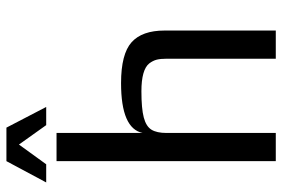

<svg xmlns="http://www.w3.org/2000/svg" viewBox="-164 -736 900 613"><g transform="rotate(-90 286.5 -430.0)"><path d="M78 -860H185L251 -733H193L131 -820L68 -733H10ZM78 -700H168V-425Q182 -494 327 -494Q420 -494 457.5 -460.5Q495 -427 495 -355V0H405V-349Q405 -368 402 -380Q399 -392 390 -404Q370 -429 301 -429Q246 -429 217.5 -421.5Q189 -414 178.5 -397Q168 -380 168 -349V0H78Z"/></g></svg>

Font: Play
Style: Regular
Weight: 400
Designer: Jonas Hecksher (Cyrillic expansion: Cyreal)
Foundry: Jonas Hecksher, Playtype, e-types AS
Version: Version 2.101; ttfautohint (v1.5.65-e2d9)